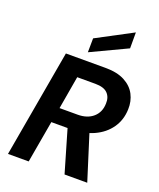

<svg xmlns="http://www.w3.org/2000/svg" viewBox="-172 -1072 975 1177"><g transform="rotate(20 315.5 -484.0)"><path d="M25 0 148 -700H407Q483 -700 532 -674Q581 -648 603.5 -604.5Q626 -561 624 -509Q622 -439 585 -386Q548 -333 483.5 -303.5Q419 -274 333 -274H208L160 0ZM394 0 304 -308H445L542 0ZM226 -372H344Q407 -372 445 -405.5Q483 -439 484 -496Q486 -537 461.5 -562Q437 -587 381 -587H263ZM272 -753 273 -844 507 -968V-864Z"/></g></svg>

Font: DM Sans 16pt
Style: Bold Italic
Weight: 700
Italic angle: -10°
Version: Version 4.004;gftools[0.9.30]